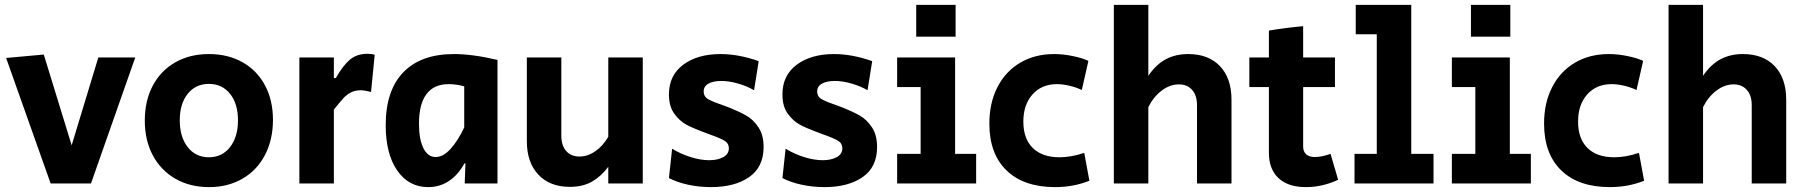

<svg xmlns="http://www.w3.org/2000/svg" viewBox="-20 -750 7383 785"><path d="M5 -513 159 -527 273 -156 382 -515H533L352 0H187Z M572 -257Q572 -338 604.5 -399.5Q637 -461 696.5 -495Q756 -529 834 -529Q912 -529 971.5 -495.5Q1031 -462 1063.5 -401Q1096 -340 1096 -260Q1096 -179 1063.5 -116.5Q1031 -54 971.5 -19.5Q912 15 835 15Q757 15 697.5 -19Q638 -53 605 -114.5Q572 -176 572 -257ZM953 -258Q953 -326 920.5 -366.5Q888 -407 834 -407Q780 -407 747.5 -366.5Q715 -326 715 -258Q715 -190 747.5 -148.5Q780 -107 834 -107Q888 -107 920.5 -148.5Q953 -190 953 -258Z M1204 -515H1345V-431H1353Q1382 -482 1410.5 -506Q1439 -530 1482 -530Q1500 -530 1512 -526L1497 -374Q1471 -381 1455 -381Q1432 -381 1414.5 -372Q1397 -363 1383.5 -348Q1370 -333 1345 -302V0H1204Z M1557 -238Q1557 -380 1629 -454.5Q1701 -529 1836 -529Q1912 -529 2014 -505V0H1880L1883 -82H1879Q1853 -35 1815.5 -10Q1778 15 1731 15Q1651 15 1604 -53Q1557 -121 1557 -238ZM1878 -229V-397Q1846 -406 1814 -406Q1754 -406 1723.5 -365Q1693 -324 1693 -244Q1693 -181 1711 -144.5Q1729 -108 1761 -108Q1792 -108 1822 -141Q1852 -174 1878 -229Z M2134 -173V-515H2275V-196Q2275 -155 2295 -132.5Q2315 -110 2349 -110Q2383 -110 2414.5 -132Q2446 -154 2467 -191V-515H2608V0H2467V-68Q2438 -29 2400.5 -7.5Q2363 14 2310 14Q2228 14 2181 -36Q2134 -86 2134 -173Z M2715 -22 2728 -142Q2762 -121 2803 -108Q2844 -95 2880 -95Q2914 -95 2937 -107.5Q2960 -120 2960 -144Q2960 -163 2944 -173.5Q2928 -184 2883 -200L2856 -210Q2813 -226 2786 -240.5Q2759 -255 2737 -285Q2715 -315 2715 -364Q2715 -442 2773.5 -485.5Q2832 -529 2926 -529Q3000 -529 3082 -500L3063 -381Q3034 -398 2997.5 -408.5Q2961 -419 2929 -419Q2896 -419 2876.5 -408Q2857 -397 2857 -376Q2857 -356 2873 -346Q2889 -336 2927 -323Q2957 -312 2962 -310Q3004 -293 3032 -277Q3060 -261 3081 -229.5Q3102 -198 3102 -149Q3102 -67 3043 -26Q2984 15 2887 15Q2838 15 2792.5 5Q2747 -5 2715 -22Z M3179 -22 3192 -142Q3226 -121 3267 -108Q3308 -95 3344 -95Q3378 -95 3401 -107.5Q3424 -120 3424 -144Q3424 -163 3408 -173.5Q3392 -184 3347 -200L3320 -210Q3277 -226 3250 -240.5Q3223 -255 3201 -285Q3179 -315 3179 -364Q3179 -442 3237.5 -485.5Q3296 -529 3390 -529Q3464 -529 3546 -500L3527 -381Q3498 -398 3461.5 -408.5Q3425 -419 3393 -419Q3360 -419 3340.5 -408Q3321 -397 3321 -376Q3321 -356 3337 -346Q3353 -336 3391 -323Q3421 -312 3426 -310Q3468 -293 3496 -277Q3524 -261 3545 -229.5Q3566 -198 3566 -149Q3566 -67 3507 -26Q3448 15 3351 15Q3302 15 3256.5 5Q3211 -5 3179 -22Z M3726 -730H3887V-600H3726ZM3648 -121H3744V-394H3648V-515H3885V-121H3971V0H3648Z M4025 -245Q4025 -329 4058 -393.5Q4091 -458 4151 -493.5Q4211 -529 4290 -529Q4327 -529 4367.5 -520.5Q4408 -512 4430 -501L4403 -382Q4380 -393 4352.5 -399.5Q4325 -406 4301 -406Q4239 -406 4201.5 -364Q4164 -322 4164 -253Q4164 -183 4202.5 -145Q4241 -107 4312 -107Q4359 -107 4413 -125L4434 -11Q4369 15 4294 15Q4166 15 4095.5 -53Q4025 -121 4025 -245Z M4534 -730H4675V-440Q4706 -486 4746 -507.5Q4786 -529 4838 -529Q4921 -529 4968 -479.5Q5015 -430 5015 -342V0H4874V-320Q4874 -360 4854 -382.5Q4834 -405 4800 -405Q4763 -405 4729.5 -379.5Q4696 -354 4675 -312V0H4534Z M5168 -125V-394H5088V-515H5168V-625Q5239 -637 5308 -643V-515H5438V-394H5308V-151Q5308 -130 5320.5 -119Q5333 -108 5356 -108Q5384 -108 5420 -121L5451 -15Q5387 15 5319 15Q5247 15 5207.5 -21.5Q5168 -58 5168 -125Z M5518 -121H5609V-610H5523V-730H5750V-121H5841V0H5518Z M5994 -730H6155V-600H5994ZM5916 -121H6012V-394H5916V-515H6153V-121H6239V0H5916Z M6293 -245Q6293 -329 6326 -393.5Q6359 -458 6419 -493.5Q6479 -529 6558 -529Q6595 -529 6635.5 -520.5Q6676 -512 6698 -501L6671 -382Q6648 -393 6620.5 -399.5Q6593 -406 6569 -406Q6507 -406 6469.5 -364Q6432 -322 6432 -253Q6432 -183 6470.5 -145Q6509 -107 6580 -107Q6627 -107 6681 -125L6702 -11Q6637 15 6562 15Q6434 15 6363.5 -53Q6293 -121 6293 -245Z M6802 -730H6943V-440Q6974 -486 7014 -507.5Q7054 -529 7106 -529Q7189 -529 7236 -479.5Q7283 -430 7283 -342V0H7142V-320Q7142 -360 7122 -382.5Q7102 -405 7068 -405Q7031 -405 6997.5 -379.5Q6964 -354 6943 -312V0H6802Z"/></svg>

Font: Secular One
Style: Regular
Weight: 400
Designer: Michal Sahar
Foundry: Hagilda
Version: Version 1.000